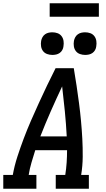

<svg xmlns="http://www.w3.org/2000/svg" viewBox="-29 -1151 649 1171"><path d="M-9 0V-84H49Q59 -140 77 -195.5Q95 -251 115.5 -305.5Q136 -360 159.5 -414Q183 -468 207.5 -521.5Q232 -575 257.5 -628.5Q283 -682 310 -735H421Q430 -682 438 -628.5Q446 -575 453 -521.5Q460 -468 465 -414Q470 -360 473 -305Q476 -250 475.5 -194.5Q475 -139 466 -84H513V0H311V-84H369Q375 -122 377.5 -159.5Q380 -197 380 -235H186Q174 -197 163 -159.5Q152 -122 146 -84H193V0ZM217 -319H378Q374 -396 366.5 -472Q359 -548 350 -624Q314 -548 280.5 -472Q247 -396 217 -319ZM490 -816Q474 -816 458.5 -821.5Q443 -827 433.5 -839.5Q424 -852 421.5 -868.5Q419 -885 422 -902Q424 -913 430 -924Q436 -935 446 -942Q456 -949 467.5 -951.5Q479 -954 490 -954Q507 -954 522 -948.5Q537 -943 546.5 -930.5Q556 -918 558.5 -901.5Q561 -885 558 -868Q557 -857 551 -846Q545 -835 535 -828Q525 -821 513.5 -818.5Q502 -816 490 -816ZM290 -816Q274 -816 258.5 -821.5Q243 -827 233.5 -839.5Q224 -852 221.5 -868.5Q219 -885 222 -902Q224 -913 230 -924Q236 -935 246 -942Q256 -949 267.5 -951.5Q279 -954 290 -954Q307 -954 322 -948.5Q337 -943 346.5 -930.5Q356 -918 358.5 -901.5Q361 -885 358 -868Q357 -857 351 -846Q345 -835 335 -828Q325 -821 313.5 -818.5Q302 -816 290 -816ZM574 -1049H274V-1131H574Z"/></svg>

Font: Iosevka Curly Slab MdEx
Style: Italic
Weight: 500
Width: 7
Italic angle: -9°
Monospace: yes
Designer: Belleve Invis
Foundry: Belleve Invis
Version: Version 11.0.0; ttfautohint (v1.8.3)